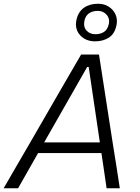

<svg xmlns="http://www.w3.org/2000/svg" viewBox="-40 -1004 744 1024"><path d="M-20.5 0Q13 -58 50 -121.8Q87 -185.5 120.5 -243L262 -488Q298.5 -551 329.5 -604.5Q360.5 -657.5 392.5 -713H488Q496 -660 504.5 -606.5Q513 -552.5 523 -487L561 -242Q570.5 -183 580.5 -120Q590 -56.5 599 0H528.5Q522 -45 515 -92.8Q508 -140.5 501 -187.5H163Q136.5 -140.5 109.5 -93.2Q82.5 -46 56.5 0ZM206 -263 195.5 -244.5H492.5Q491 -253.5 490 -261.5L433 -647H425ZM467.5 -783.5Q417.5 -783.5 387.5 -816Q365 -840 365 -873.5Q365 -885 367.5 -897Q377 -941 407.5 -962.5Q438 -984 482.5 -984Q516 -984 540.2 -968.2Q564.5 -952.5 576 -927Q583.5 -910 583.5 -891Q583.5 -881.5 581.5 -871Q572.5 -824 541.2 -803.8Q510 -783.5 467.5 -783.5ZM469 -821.5Q496 -821.5 515 -834Q534 -846.5 540.5 -876.5Q542 -883.5 542 -889.5Q542 -910.5 528 -926Q510 -946 481.5 -946Q453.5 -946 434.5 -932.8Q415.5 -919.5 410 -892Q408.5 -883.5 408.5 -876Q408.5 -855 421.5 -841Q439.5 -821.5 469 -821.5Z"/></svg>

Font: Heraclito Light
Style: Italic
Weight: 300
Italic angle: -12°
Designer: Kostas Bartsokas (font) & Cristiano Sobral (main changes)
Foundry: Kostas Bartsokas (font) & Cristiano Sobral (main changes)
Version: Version 1.00;July 8, 2020;FontCreator 13.0.0.2655 64-bit